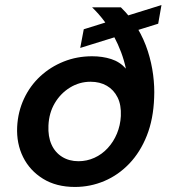

<svg xmlns="http://www.w3.org/2000/svg" viewBox="-20 -729 671 761"><path d="M277 12Q203 12 150.5 -20.5Q98 -53 71.5 -106.5Q45 -160 48 -226Q51 -286 75 -337.5Q99 -389 139.5 -426.5Q180 -464 232.5 -485Q285 -506 345 -506Q386 -506 420.5 -495Q455 -484 479 -457Q472 -490 460 -522Q448 -554 431.5 -585Q415 -616 393.5 -645Q372 -674 345 -700H459Q499 -661 525 -617Q551 -573 566 -526Q581 -479 587 -432Q593 -385 591 -342Q588 -257 562 -191.5Q536 -126 492.5 -80.5Q449 -35 393.5 -11.5Q338 12 277 12ZM291 -90Q324 -90 354 -103.5Q384 -117 407 -142Q430 -167 443.5 -199.5Q457 -232 459 -269Q461 -313 446 -343Q431 -373 403.5 -389Q376 -405 339 -405Q295 -405 257.5 -382Q220 -359 197 -320Q174 -281 172 -231Q170 -188 184 -156.5Q198 -125 226 -107.5Q254 -90 291 -90ZM298 -539 312 -613 620 -709 607 -635Z"/></svg>

Font: DM Sans SemiBold
Style: Italic
Weight: 600
Italic angle: -10°
Designer: Colophon Foundry, Jonny Pinhorn
Foundry: Colophon Foundry
Version: Version 4.004;gftools[0.9.30]